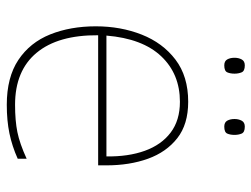

<svg xmlns="http://www.w3.org/2000/svg" viewBox="-110 -640 759 580"><g transform="rotate(90 270.0 -349.5)"><path d="M287 -538Q355 -538 397 -505Q439 -472 459 -416.5Q479 -361 479 -291V-266H86Q85 -145 139 -80Q193 -15 296 -15Q344 -15 378.5 -22Q413 -29 459 -50V-23Q421 -6 382.5 2Q344 10 296 10Q213 10 160.5 -25Q108 -60 83.5 -121Q59 -182 59 -259Q59 -334 84 -397.5Q109 -461 159.5 -499.5Q210 -538 287 -538ZM287 -513Q203 -513 149.5 -456.5Q96 -400 87 -291H452Q453 -357 435 -407Q417 -457 380 -485Q343 -513 287 -513ZM154 -678Q154 -690 159 -699.5Q164 -709 177 -709Q194 -709 198 -699.5Q202 -690 202 -678Q202 -665 198 -656Q194 -647 177 -647Q164 -647 159 -656Q154 -665 154 -678ZM339 -678Q339 -690 344 -699.5Q349 -709 362 -709Q379 -709 383 -699.5Q387 -690 387 -678Q387 -665 383 -656Q379 -647 362 -647Q349 -647 344 -656Q339 -665 339 -678Z"/></g></svg>

Font: Noto Sans Hebrew Thin
Style: Regular
Weight: 250
Designer: Monotype Design Team
Foundry: Monotype Imaging Inc.
Version: Version 2.003